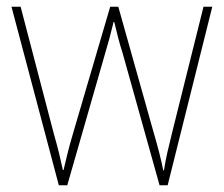

<svg xmlns="http://www.w3.org/2000/svg" viewBox="-20 -640 662 568"><path d="M343 -482Q335 -507 329.5 -528.5Q324 -550 318 -575H316Q310 -550 304 -527.5Q298 -505 291 -482L179 -92H154L14 -620H41L138 -249Q149 -210 155 -185.5Q161 -161 166 -137H168Q173 -158 179.5 -185Q186 -212 198 -252L306 -620H330L434 -250Q444 -216 451 -188.5Q458 -161 463 -136H465Q470 -167 475 -188.5Q480 -210 489 -247L582 -620H608L476 -92H452Z"/></svg>

Font: Noto Sans Telugu UI SemiCondensed Thin
Style: Regular
Weight: 100
Width: 4
Designer: Jelle Bosma - Monotype Design Team
Foundry: Monotype Imaging Inc.
Version: Version 2.005; ttfautohint (v1.8.4.7-5d5b)